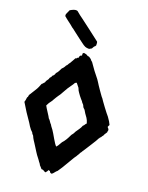

<svg xmlns="http://www.w3.org/2000/svg" viewBox="-177 -1057 892 1156"><g transform="rotate(20 269.0 -479.0)"><path d="M529.3 -387.7Q527.3 -383.8 525.4 -380.4Q523.4 -377 522.5 -373Q526.4 -369.1 529.8 -364.7Q533.2 -360.4 533.2 -355.5Q533.2 -351.6 531.7 -348.1Q530.3 -344.7 531.2 -341.8Q527.3 -335 522.9 -329.1Q518.6 -323.2 516.6 -316.4Q512.7 -312.5 510.3 -308.6Q507.8 -304.7 505.9 -300.8Q501 -298.8 499.5 -294.4Q498 -290 494.1 -287.1Q493.2 -283.2 484.4 -268.6Q475.6 -253.9 464.8 -237.3Q454.1 -220.7 444.3 -205.1Q434.6 -189.5 430.7 -184.6Q428.7 -179.7 426.3 -176.8Q423.8 -173.8 420.9 -169.9Q418.9 -167 418 -163.6Q417 -160.2 415 -158.2Q413.1 -154.3 410.6 -151.4Q408.2 -148.4 406.2 -143.6Q396.5 -130.9 386.7 -113.3Q377 -95.7 368.2 -82Q363.3 -74.2 358.9 -66.4Q354.5 -58.6 349.6 -50.8Q344.7 -43 339.8 -36.1Q335 -29.3 330.1 -21.5Q322.3 -15.6 316.4 -7.3Q310.5 1 302.7 6.8Q290 6.8 287.1 -4.9Q274.4 -7.8 274.4 -4.9Q274.4 -2 274.4 0Q270.5 2 269 5.9Q267.6 9.8 263.7 11.7Q255.9 9.8 250.5 5.4Q245.1 1 235.4 2Q231.4 -3.9 226.6 -8.3Q221.7 -12.7 217.8 -17.6Q215.8 -23.4 212.4 -27.3Q209 -31.2 206.1 -35.2Q203.1 -40 200.2 -43.9Q197.3 -47.9 194.3 -51.8Q187.5 -60.5 181.2 -68.8Q174.8 -77.1 169.9 -85.9Q162.1 -97.7 154.8 -109.9Q147.5 -122.1 139.6 -133.8Q135.7 -139.6 131.8 -145.5Q127.9 -151.4 125 -157.2Q123 -162.1 119.6 -168.9Q116.2 -175.8 111.3 -177.7Q109.4 -185.5 104.5 -189.5Q99.6 -193.4 94.7 -199.2Q87.9 -207 82 -216.3Q76.2 -225.6 70.3 -235.4Q50.8 -262.7 33.7 -289.1Q16.6 -315.4 0 -343.8Q4.9 -359.4 4.9 -367.2Q4.9 -375 9.8 -379.9Q9.8 -383.8 11.7 -391.6Q24.4 -413.1 36.1 -430.7Q46.9 -447.3 51.3 -458Q55.7 -468.8 60.5 -480.5Q65.4 -483.4 68.4 -487.8Q71.3 -492.2 76.2 -496.1Q78.1 -506.8 85 -514.2Q91.8 -521.5 93.8 -532.2Q102.5 -539.1 103.5 -547.9Q116.2 -556.6 119.1 -571.3Q127 -579.1 132.3 -588.9Q137.7 -598.6 142.6 -609.4Q154.3 -619.1 161.1 -634.8Q167 -638.7 169.9 -645.5Q172.9 -652.3 177.7 -657.2Q185.5 -669.9 189.9 -678.2Q194.3 -686.5 199.2 -695.3Q206.1 -695.3 208 -700.2Q210 -705.1 215.8 -704.1Q215.8 -712.9 220.7 -719.7Q222.7 -720.7 226.6 -722.2Q230.5 -723.6 230.5 -725.6Q228.5 -737.3 231.4 -739.3Q234.4 -741.2 236.3 -743.2Q247.1 -741.2 251 -740.2Q254.9 -739.3 263.7 -733.4Q273.4 -733.4 277.3 -729.5Q281.2 -725.6 286.1 -723.6Q290 -719.7 292.5 -715.8Q294.9 -711.9 299.8 -710Q307.6 -699.2 316.4 -686.5Q325.2 -673.8 333 -663.1Q343.8 -648.4 355 -635.3Q366.2 -622.1 376 -606.4Q378.9 -601.6 386.7 -589.4Q394.5 -577.1 404.3 -563.5Q414.1 -549.8 421.9 -538.6Q429.7 -527.3 432.6 -525.4Q435.5 -520.5 445.3 -506.8Q455.1 -493.2 466.3 -478Q477.5 -462.9 488.3 -449.2Q499 -435.5 502.9 -431.6Q513.7 -417 519 -407.7Q524.4 -398.4 529.3 -387.7ZM305.7 -204.1Q316.4 -218.8 322.3 -230.5Q328.1 -242.2 334 -253.9Q343.8 -265.6 345.7 -270.5Q347.7 -275.4 350.6 -280.3Q358.4 -292 366.7 -303.7Q375 -315.4 379.9 -329.1Q385.7 -333 388.7 -338.9Q391.6 -344.7 397.5 -349.6Q391.6 -370.1 383.8 -381.3Q376 -392.6 368.2 -403.3Q365.2 -408.2 362.3 -413.1Q359.4 -418 356.4 -422.9Q352.5 -425.8 350.1 -428.7Q347.7 -431.6 344.7 -434.6Q342.8 -439.5 338.9 -447.3Q335 -452.1 331.1 -456.1Q327.1 -460 324.2 -465.8Q320.3 -469.7 314.5 -476.6Q308.6 -483.4 302.2 -491.7Q295.9 -500 291 -507.3Q286.1 -514.6 283.2 -519.5Q281.2 -524.4 279.8 -527.8Q278.3 -531.2 276.4 -535.2Q271.5 -542 266.6 -547.4Q261.7 -552.7 256.8 -559.6Q253.9 -557.6 251.5 -557.1Q249 -556.6 247.1 -554.7Q240.2 -542 231.9 -531.2Q223.6 -520.5 215.8 -507.8Q209 -496.1 202.1 -483.9Q195.3 -471.7 188.5 -460Q183.6 -453.1 179.2 -446.8Q174.8 -440.4 169.9 -432.6Q165 -425.8 161.6 -418.5Q158.2 -411.1 153.3 -404.3Q145.5 -394.5 140.6 -386.7Q135.7 -378.9 130.9 -368.2Q133.8 -362.3 140.1 -352.1Q146.5 -341.8 153.3 -331.5Q160.2 -321.3 165.5 -312.5Q170.9 -303.7 171.9 -300.8Q179.7 -293.9 184.6 -285.6Q189.5 -277.3 197.3 -269.5Q201.2 -261.7 206.1 -255.9Q210.9 -250 215.8 -243.2Q220.7 -236.3 228.5 -223.1Q236.3 -210 244.1 -196.3Q252 -182.6 259.8 -170.9Q267.6 -159.2 272.5 -156.2Q282.2 -167 288.6 -180.2Q294.9 -193.4 305.7 -204.1ZM115.2 -965.8Q127 -955.1 136.7 -948.2Q146.5 -941.4 155.3 -934.6Q189.5 -909.2 221.7 -884.3Q253.9 -859.4 287.1 -834Q289.1 -831.1 289.6 -822.8Q290 -814.5 290 -810.5Q284.2 -800.8 282.7 -801.3Q281.2 -801.8 280.3 -799.8Q277.3 -793 275.4 -791Q273.4 -789.1 272.5 -785.2Q268.6 -782.2 264.6 -780.8Q260.7 -779.3 256.8 -776.4Q235.4 -776.4 225.6 -783.2Q220.7 -785.2 210.4 -793Q200.2 -800.8 188 -809.6Q175.8 -818.4 165 -827.1Q154.3 -835.9 148.4 -839.8Q140.6 -844.7 133.8 -851.1Q127 -857.4 118.2 -862.3Q102.5 -876 86.4 -887.7Q70.3 -899.4 54.7 -913.1Q52.7 -921.9 54.7 -926.3Q56.6 -930.7 59.1 -936.5Q61.5 -942.4 64 -947.3Q66.4 -952.1 67.4 -955.1Q90.8 -968.8 103.5 -968.8Q110.4 -968.8 114.3 -966.8Z"/></g></svg>

Font: Caesar Dressing
Style: Regular
Weight: 400
Designer: Dathan Boardman
Foundry: Open Window
Version: Version 1.000